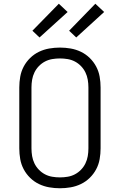

<svg xmlns="http://www.w3.org/2000/svg" viewBox="-20 -997 640 1025"><path d="M300 8Q271 8 242.5 3Q214 -2 188 -14.5Q162 -27 141 -47.5Q120 -68 106.5 -93.5Q93 -119 88 -147.5Q83 -176 83 -205V-530Q83 -559 88 -587.5Q93 -616 106.5 -641.5Q120 -667 141 -687.5Q162 -708 188 -720.5Q214 -733 242.5 -738Q271 -743 300 -743Q329 -743 357.5 -738Q386 -733 412 -720.5Q438 -708 459 -687.5Q480 -667 493.5 -641.5Q507 -616 512 -587.5Q517 -559 517 -530V-205Q517 -176 512 -147.5Q507 -119 493.5 -93.5Q480 -68 459 -47.5Q438 -27 412 -14.5Q386 -2 357.5 3Q329 8 300 8ZM300 -50Q321 -50 341.5 -53.5Q362 -57 380 -66.5Q398 -76 412.5 -91Q427 -106 436 -124.5Q445 -143 448.5 -163.5Q452 -184 452 -205V-530Q452 -551 448.5 -571.5Q445 -592 436 -610.5Q427 -629 412.5 -644Q398 -659 380 -668.5Q362 -678 341.5 -681.5Q321 -685 300 -685Q279 -685 258.5 -681.5Q238 -678 220 -668.5Q202 -659 187.5 -644Q173 -629 164 -610.5Q155 -592 151.5 -571.5Q148 -551 148 -530V-205Q148 -184 151.5 -163.5Q155 -143 164 -124.5Q173 -106 187.5 -91Q202 -76 220 -66.5Q238 -57 258.5 -53.5Q279 -50 300 -50ZM387 -797 349 -833 489 -977 536 -933ZM191 -797 153 -833 294 -977 341 -933Z"/></svg>

Font: Iosevka Light Extended
Style: Regular
Weight: 300
Width: 7
Monospace: yes
Designer: Belleve Invis
Foundry: Belleve Invis
Version: Version 32.5.0; ttfautohint (v1.8.4)